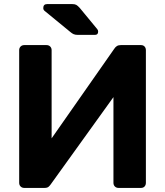

<svg xmlns="http://www.w3.org/2000/svg" viewBox="-20 -921 809 941"><path d="M362 -750Q349 -750 341 -753.5Q333 -757 325 -764L197 -869Q192 -874 192 -881Q192 -901 211 -901H334Q347 -901 354 -897Q361 -893 371 -882L456 -779Q461 -774 461 -766Q461 -750 445 -750ZM99 0Q88 0 81 -7Q74 -14 74 -25V-675Q74 -686 81 -693Q88 -700 99 -700H208Q219 -700 226 -693Q233 -686 233 -675V-243L540 -682Q545 -690 552.5 -695Q560 -700 572 -700H671Q682 -700 688.5 -693Q695 -686 695 -675V-25Q695 -14 688.5 -7Q682 0 671 0H561Q550 0 543 -7Q536 -14 536 -25V-445L229 -18Q225 -12 218.5 -6Q212 0 198 0Z"/></svg>

Font: Fz Rubik SemBd
Style: Regular
Weight: 600
Designer: Hubert and Fischer
Foundry: Hubert and Fischer
Version: Vit hóa bi FontZin.com